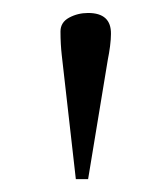

<svg xmlns="http://www.w3.org/2000/svg" viewBox="-20 -715 262 299"><path d="M98.1 -436 76.2 -628.9Q75.2 -637.7 74.7 -646.7Q74.2 -655.8 74.2 -666Q74.2 -680.2 87.6 -687.5Q101.1 -694.8 117.2 -694.8Q153.3 -694.8 152.8 -662.1Q152.8 -654.3 151.4 -643.1Q149.9 -631.8 147.9 -622.1L117.2 -436Z"/></svg>

Font: Aref Ruqaa
Style: Bold
Weight: 700
Designer: Abdullah Aref
Version: Version 1.002